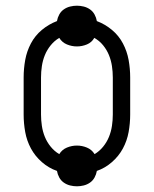

<svg xmlns="http://www.w3.org/2000/svg" viewBox="-20 -602 540 674"><path d="M250 52Q238 52 226 49Q214 46 204 39Q194 32 188 21Q182 10 180 -2Q151 -12 127 -33Q103 -54 88.5 -81Q74 -108 68.5 -138.5Q63 -169 63 -200V-330Q63 -361 68.5 -391.5Q74 -422 88.5 -449.5Q103 -477 127 -497Q151 -517 180 -528Q182 -540 188 -551Q194 -562 204 -569Q214 -576 226 -579Q238 -582 250 -582Q262 -582 274 -579Q286 -576 296 -569Q306 -562 312 -551Q318 -540 320 -528Q349 -517 373 -497Q397 -477 411.5 -449.5Q426 -422 431.5 -391.5Q437 -361 437 -330V-200Q437 -169 431.5 -138.5Q426 -108 411.5 -81Q397 -54 373 -33Q349 -12 320 -2Q318 10 312 21Q306 32 296 39Q286 46 274 49Q262 52 250 52ZM188 -61Q198 -77 215 -84Q232 -91 250 -91Q268 -91 285 -84Q302 -77 312 -61Q329 -71 342 -87Q355 -103 362.5 -121.5Q370 -140 373 -160Q376 -180 376 -200V-330Q376 -350 373 -370Q370 -390 362.5 -408.5Q355 -427 342 -443Q329 -459 311 -469Q302 -453 285 -446Q268 -439 250 -439Q232 -439 215 -446Q198 -453 188 -469Q171 -459 158 -443Q145 -427 137.5 -408.5Q130 -390 127 -370Q124 -350 124 -330V-200Q124 -180 127 -160Q130 -140 137.5 -121.5Q145 -103 158 -87Q171 -71 188 -61Z"/></svg>

Font: Iosevka Slab Light
Style: Regular
Weight: 300
Monospace: yes
Designer: Belleve Invis
Foundry: Belleve Invis
Version: Version 11.1.0; ttfautohint (v1.8.3)